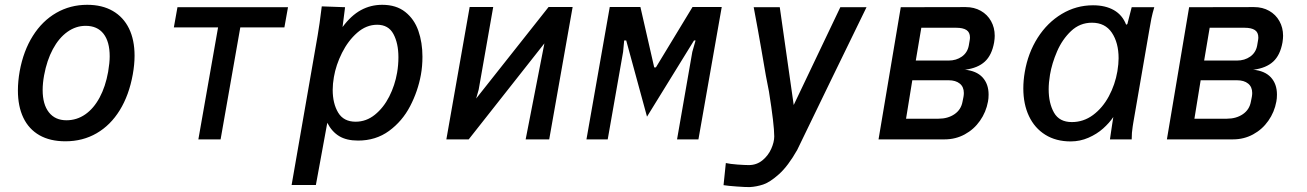

<svg xmlns="http://www.w3.org/2000/svg" viewBox="-20 -580 5440 799"><path d="M54.5 -203.5Q54.5 -241.5 62 -284Q77.5 -368.5 116.8 -430.8Q156 -493 214.2 -526.5Q272.5 -560 343 -560Q405 -560 449.2 -534.5Q493.5 -509 516.8 -461.5Q540 -414 540 -348Q540 -311.5 532.5 -270Q517 -184 478.5 -121.5Q440 -59 382.2 -25.5Q324.5 8 252 8Q188.5 8 144.2 -17.2Q100 -42.5 77.2 -90Q54.5 -137.5 54.5 -203.5ZM430 -281Q436.5 -319 436.5 -345.5Q436.5 -406.5 410.8 -439.5Q385 -472.5 336.5 -472.5Q295.5 -472.5 260.2 -447.2Q225 -422 200 -375.5Q175 -329 163.5 -266.5Q157.5 -233.5 157.5 -205.5Q157.5 -145.5 183.5 -112.5Q209.5 -79.5 256.5 -79.5Q299.5 -79.5 334.8 -104Q370 -128.5 394.5 -174Q419 -219.5 430 -281Z M887.5 -466H703.5L718.5 -550H1178.5L1163.5 -466H980L898 0H805.5Z M1317 -538 1319 -553.5 1416 -550 1405.5 -467.5Q1441 -515.5 1481.8 -537.8Q1522.5 -560 1570.5 -560Q1629 -560 1666.5 -530.2Q1704 -500.5 1721 -451.8Q1738 -403 1738 -344Q1738 -304 1731.5 -268.5Q1719 -200 1686.5 -137.8Q1654 -75.5 1599 -35.2Q1544 5 1470 5Q1422 5 1391.5 -13.5Q1361 -32 1342 -69L1294.5 190H1193.5L1302 -433Q1310.5 -483 1317 -538ZM1632.5 -277.5Q1638 -309 1638 -341.5Q1638 -400 1617.2 -438.5Q1596.5 -477 1549.5 -477Q1504.5 -477 1466.5 -443.8Q1428.5 -410.5 1403.2 -360Q1378 -309.5 1369.5 -259.5Q1364.5 -231 1364.5 -206Q1364.5 -149.5 1387.2 -111.5Q1410 -73.5 1460 -73.5Q1504 -73.5 1540 -102.5Q1576 -131.5 1599.8 -178.2Q1623.5 -225 1632.5 -277.5Z M1934.5 -551H2032.5L1972 -207L1961.5 -170L2263 -551H2363L2265.5 0H2167.5L2245.5 -399.5L1930.5 0H1837.5Z M2517.5 -551H2645L2702.5 -299.5H2709.5L2862 -551H2983.5L2886.5 0H2797.5L2861 -364L2874.5 -411.5H2868L2672.5 -94.5L2586 -411.5H2577.5L2573 -364L2509 0H2420.5Z M3096 107Q3128.5 107 3152.8 87.2Q3177 67.5 3189.5 39.2Q3202 11 3202 -12.5Q3202 -61 3180 -199Q3169.5 -247.5 3149 -370.5Q3144 -398 3133.8 -456.5Q3123.5 -515 3116.5 -550H3225L3283 -143L3477 -550H3586Q3533 -441.5 3438.2 -246.5Q3343.5 -51.5 3297.5 44Q3259.5 111 3221.8 144.8Q3184 178.5 3156 187.8Q3128 197 3100.5 198.5Q3085.5 199 3047 196.2Q3008.5 193.5 2991 190.5L3000.5 98.5Q3018 102.5 3049.2 104.8Q3080.5 107 3096 107Z M3728.5 -550 3999 -550.5Q4034 -550.5 4061.5 -535Q4089 -519.5 4104.2 -492.2Q4119.5 -465 4119.5 -431Q4119.5 -419.5 4117 -403.5Q4107.5 -350.5 4078.5 -323.8Q4049.5 -297 3997.5 -290H3994Q4043.5 -285.5 4068.8 -258Q4094 -230.5 4094 -186.5Q4094 -170 4091.5 -157.5Q4083.5 -113.5 4058.2 -77.5Q4033 -41.5 3994.8 -20.8Q3956.5 0 3911 0H3636ZM3985.5 -157 3989.5 -177Q3991 -185.5 3991 -193Q3991 -218.5 3974 -232.2Q3957 -246 3927.5 -246H3776.5L3750.5 -86H3885.5Q3924.5 -86 3952 -104.8Q3979.5 -123.5 3985.5 -157ZM4011.5 -390 4015 -410.5Q4016.5 -418 4016.5 -424Q4016.5 -445.5 4002 -455Q3987.5 -464.5 3959 -464.5H3814L3791 -328H3927.5Q3959.5 -328 3982.8 -344.5Q4006 -361 4011.5 -390Z M4238.5 -212Q4238.5 -245 4244.5 -280Q4258 -359.5 4298.2 -422.8Q4338.5 -486 4398.5 -522Q4458.5 -558 4528.5 -558Q4580 -558 4615.5 -537.8Q4651 -517.5 4666.5 -477L4671.5 -480L4689.5 -550H4783.5Q4776 -525 4771.5 -503.2Q4767 -481.5 4762.5 -453.5L4696 -68.5Q4695.5 -65 4693.5 -52.5Q4691.5 -40 4690.5 -27.5Q4689.5 -15 4689.5 0H4599Q4600.5 -11.5 4603.5 -30.8Q4606.5 -50 4608 -61L4613 -93Q4596.5 -68.5 4570.5 -45.2Q4544.5 -22 4509.5 -6.8Q4474.5 8.5 4435.5 8.5Q4374.5 8.5 4330 -19.2Q4285.5 -47 4262 -96.8Q4238.5 -146.5 4238.5 -212ZM4630 -283.5Q4635 -314.5 4635 -337.5Q4635 -402 4607 -443.8Q4579 -485.5 4524 -485.5Q4474 -485.5 4437.2 -450.8Q4400.5 -416 4379 -366.2Q4357.5 -316.5 4349.5 -269Q4344 -236 4344 -208.5Q4344 -150.5 4366.2 -111.2Q4388.5 -72 4440.5 -72Q4489 -72 4528.8 -101.5Q4568.5 -131 4594.5 -179.5Q4620.5 -228 4630 -283.5Z M4928.5 -550 5199 -550.5Q5234 -550.5 5261.5 -535Q5289 -519.5 5304.2 -492.2Q5319.5 -465 5319.5 -431Q5319.5 -419.5 5317 -403.5Q5307.5 -350.5 5278.5 -323.8Q5249.5 -297 5197.5 -290H5194Q5243.5 -285.5 5268.8 -258Q5294 -230.5 5294 -186.5Q5294 -170 5291.5 -157.5Q5283.5 -113.5 5258.2 -77.5Q5233 -41.5 5194.8 -20.8Q5156.5 0 5111 0H4836ZM5185.5 -157 5189.5 -177Q5191 -185.5 5191 -193Q5191 -218.5 5174 -232.2Q5157 -246 5127.5 -246H4976.5L4950.5 -86H5085.5Q5124.5 -86 5152 -104.8Q5179.5 -123.5 5185.5 -157ZM5211.5 -390 5215 -410.5Q5216.5 -418 5216.5 -424Q5216.5 -445.5 5202 -455Q5187.5 -464.5 5159 -464.5H5014L4991 -328H5127.5Q5159.5 -328 5182.8 -344.5Q5206 -361 5211.5 -390Z"/></svg>

Font: JuliaMono MediumItalic
Style: Regular
Weight: 500
Italic angle: -9°
Monospace: yes
Designer: cormullion
Foundry: corm
Version: Version 0.049; ttfautohint (v1.8.4)